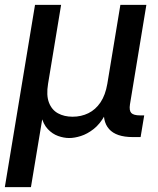

<svg xmlns="http://www.w3.org/2000/svg" viewBox="-29 -559 643 783"><path d="M-9.3 204.1 113.8 -539.1H220.2L167 -217.3Q159.2 -170.4 170.7 -140.6Q182.1 -110.8 207.5 -96.9Q232.9 -83 267.1 -83Q302.2 -83 331.5 -97.4Q360.8 -111.8 380.9 -141.6Q400.9 -171.4 408.7 -217.3L461.9 -539.1H567.9L501 -133.3Q497.1 -108.4 506.3 -98.4Q515.6 -88.4 542.5 -88.4H559.1L544.4 0H512.7Q444.8 0 415.8 -32.7Q386.7 -65.4 397 -127.9L405.3 -177.2H426.8Q418 -123 397.9 -87.6Q377.9 -52.2 352.5 -32.5Q327.1 -12.7 301 -4.4Q274.9 3.9 253.4 3.9Q231.4 3.9 208 -4.4Q184.6 -12.7 165.8 -32.7Q147 -52.7 138.7 -87.9Q130.4 -123 139.2 -177.2H160.6L97.2 204.1Z"/></svg>

Font: Inter 18pt Medium
Style: Italic
Weight: 500
Italic angle: -9.3988°
Designer: Rasmus Andersson
Foundry: rsms
Version: Version 4.001;git-66647c0bb